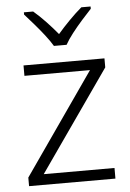

<svg xmlns="http://www.w3.org/2000/svg" viewBox="-54 -805 571 846"><g transform="rotate(-5 231.5 -382.5)"><path d="M422 0H40V-38L352 -486H62V-532H420V-492L109 -47H422ZM203 -606Q190 -628 169 -655Q148 -682 125 -708.5Q102 -735 84 -755V-765H125Q152 -742 179.5 -713Q207 -684 230 -656Q254 -684 282.5 -713Q311 -742 338 -765H379V-755Q360 -735 336.5 -708.5Q313 -682 292 -655Q271 -628 259 -606Z"/></g></svg>

Font: Noto Sans Thai Looped Light
Style: Regular
Weight: 300
Designer: Sasikarn Vongin, Ben Mitchell
Foundry: The Fontpad Ltd
Version: Version 1.001; ttfautohint (v1.8.4.7-5d5b)